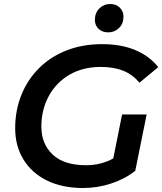

<svg xmlns="http://www.w3.org/2000/svg" viewBox="-20 -931 812 961"><path d="M396 10Q291 10 215 -27.5Q139 -65 97.5 -132.5Q56 -200 56 -289Q56 -378 86.5 -454.5Q117 -531 174 -588.5Q231 -646 311.5 -678Q392 -710 491 -710Q587 -710 658 -680Q729 -650 772 -595L678 -517Q643 -559 595.5 -577.5Q548 -596 485 -596Q394 -596 327 -556.5Q260 -517 223.5 -449Q187 -381 187 -297Q187 -211 243.5 -157.5Q300 -104 411 -104Q485 -104 547 -138L591 -358H714L657 -76Q605 -35 536.5 -12.5Q468 10 396 10ZM522 -769Q492 -769 473.5 -786.5Q455 -804 455 -831Q455 -867 477.5 -889Q500 -911 532 -911Q561 -911 579.5 -893Q598 -875 598 -848Q598 -812 575.5 -790.5Q553 -769 522 -769Z"/></svg>

Font: Montserrat SemiBold
Style: Italic
Weight: 600
Italic angle: -11.3°
Designer: Julieta Ulanovsky
Foundry: Julieta Ulanovsky
Version: Version 9.000; ttfautohint (v1.8.4.7-5d5b)